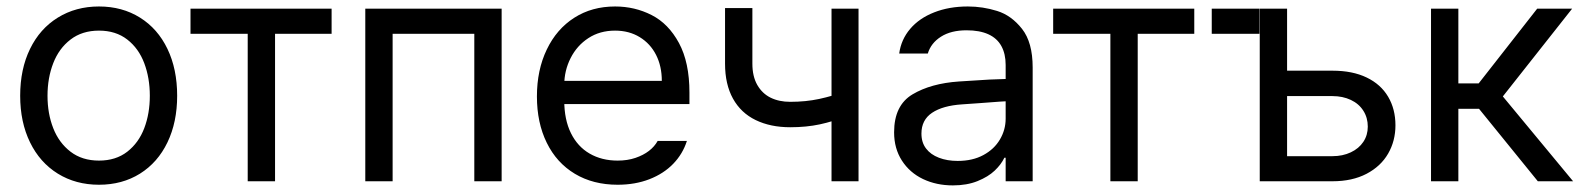

<svg xmlns="http://www.w3.org/2000/svg" viewBox="-20 -557 4861 590"><path d="M42 -262.7Q42 -344.7 72.3 -406.7Q102.5 -468.8 157.7 -502.9Q212.9 -537.1 284.2 -537.1Q355.5 -537.1 410.2 -502.9Q464.8 -468.8 494.6 -406.7Q524.4 -344.7 524.4 -262.7Q524.4 -181.6 494.6 -119.6Q464.8 -57.6 410.2 -23.4Q355.5 10.7 284.2 10.7Q212.9 10.7 157.7 -23.4Q102.5 -57.6 72.3 -119.6Q42 -181.6 42 -262.7ZM440.4 -262.7Q440.4 -317.4 423.3 -362.8Q406.2 -408.2 371.1 -435.5Q335.9 -462.9 284.2 -462.9Q232.4 -462.9 196.8 -435.5Q161.1 -408.2 143.6 -362.8Q126 -317.4 126 -262.7Q126 -208 143.6 -163.1Q161.1 -118.2 196.8 -90.8Q232.4 -63.5 284.2 -63.5Q335.9 -63.5 371.1 -90.8Q406.2 -118.2 423.3 -163.1Q440.4 -208 440.4 -262.7Z M565.4 -530.3H999V-453.1H825.2V0H741.2V-453.1H565.4Z M1102.5 -530.3H1521.5V0H1437.5V-453.1H1186.5V0H1102.5Z M1629.9 -260.7Q1629.9 -341.8 1660.2 -404.8Q1690.4 -467.8 1744.6 -502.4Q1798.8 -537.1 1870.1 -537.1Q1930.7 -537.1 1982.4 -510.7Q2034.2 -484.4 2066.4 -424.8Q2098.6 -365.2 2098.6 -272.5V-237.3H1688.5V-308.6H2013.7Q2013.7 -353.5 1996.1 -388.2Q1978.5 -422.9 1945.8 -442.9Q1913.1 -462.9 1870.1 -462.9Q1823.2 -462.9 1788.1 -439.9Q1752.9 -417 1733.4 -378.4Q1713.9 -339.8 1713.9 -295.9V-248Q1713.9 -189.5 1734.4 -147.9Q1754.9 -106.4 1792 -85Q1829.1 -63.5 1877.9 -63.5Q1908.2 -63.5 1932.6 -71.8Q1957 -80.1 1974.1 -93.3Q1991.2 -106.4 2001 -124H2090.8Q2078.1 -84 2048.8 -53.7Q2019.5 -23.4 1975.6 -6.3Q1931.6 10.7 1877.9 10.7Q1802.7 10.7 1746.6 -22.9Q1690.4 -56.6 1660.2 -118.2Q1629.9 -179.7 1629.9 -260.7Z M2618.2 0H2535.2V-530.3H2618.2ZM2408.2 -166Q2347.7 -166 2302.2 -188Q2256.8 -210 2232.4 -253.9Q2208 -297.9 2208 -361.3V-532.2H2292V-361.3Q2292 -322.3 2307.1 -295.9Q2322.3 -269.5 2348.1 -256.8Q2374 -244.1 2408.2 -244.1Q2456.1 -244.1 2497.1 -252.9Q2538.1 -261.7 2585 -278.3V-201.2Q2540 -183.6 2499 -174.8Q2458 -166 2408.2 -166Z M2992.2 -240.2 2936.5 -236.3Q2877 -232.4 2844.2 -210.4Q2811.5 -188.5 2811.5 -146.5Q2811.5 -119.1 2825.7 -100.6Q2839.8 -82 2865.2 -72.3Q2890.6 -62.5 2922.9 -62.5Q2968.8 -62.5 3002 -80.6Q3035.2 -98.6 3052.7 -128.4Q3070.3 -158.2 3070.3 -192.4V-357.4Q3070.3 -391.6 3057.1 -415.5Q3043.9 -439.5 3017.1 -451.7Q2990.2 -463.9 2950.2 -463.9Q2902.3 -463.9 2871.6 -444.3Q2840.8 -424.8 2831.1 -392.6H2743.2Q2749 -435.5 2776.9 -468.3Q2804.7 -501 2850.6 -519Q2896.5 -537.1 2954.1 -537.1Q3000 -537.1 3043.9 -523.4Q3087.9 -509.8 3120.6 -468.3Q3153.3 -426.8 3153.3 -349.6V0H3070.3V-72.3H3066.4Q3056.6 -51.8 3036.6 -32.7Q3016.6 -13.7 2983.9 -0.5Q2951.2 12.7 2908.2 12.7Q2857.4 12.7 2816.4 -6.8Q2775.4 -26.4 2751.5 -63.5Q2727.5 -100.6 2727.5 -150.4Q2727.5 -233.4 2784.2 -267.1Q2840.8 -300.8 2926.8 -306.6Q2936.5 -307.6 3020.5 -312.5L3076.2 -314.5L3077.1 -246.1Q3068.4 -246.1 2992.2 -240.2Z M3216.3 -530.3H3649.9V-453.1H3476.1V0H3392.1V-453.1H3216.3Z M3850.1 -453.1H3703.6V-530.3H3850.1ZM4268.1 -171.9Q4268.1 -124 4245.6 -85Q4223.1 -45.9 4179.2 -22.9Q4135.3 0 4074.7 0H3851.1V-530.3H3935.1V-77.1H4074.7Q4106 -77.1 4130.9 -88.9Q4155.8 -100.6 4169.4 -121.1Q4183.1 -141.6 4183.1 -168Q4183.1 -195.3 4169.4 -216.8Q4155.8 -238.3 4130.9 -250Q4106 -261.7 4074.7 -261.7H3921.4V-339.8H4074.7Q4136.2 -339.8 4179.7 -318.8Q4223.1 -297.9 4245.6 -259.8Q4268.1 -221.7 4268.1 -171.9Z M4377.4 -530.3H4461.4V-300.8H4523.9L4703.6 -530.3H4811L4598.1 -260.7L4814 0H4705.6L4524.9 -222.7H4461.4V0H4377.4Z"/></svg>

Font: Pretendard JP Variable
Style: Regular
Weight: 400
Designer: Base glyphs from Inter by Rasmus Andersson; Hangul glyphs from Noto Sans CJK(Source Han Sans) by Jang Soo-young and Kang
Foundry: Kil Hyung-jin
Version: Version 1.307;Glyphs 3.2 (3192)